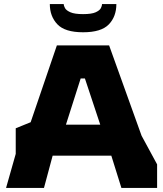

<svg xmlns="http://www.w3.org/2000/svg" viewBox="-20 -932 809 952"><path d="M10 0 58 -169V-296L132 -326L262 -707H521L682 -259L759 -117V0H582L532 -160H241L198 0ZM307 -314H477L401 -543H380ZM392 -772Q302 -772 264.5 -811.5Q227 -851 227 -912H296Q296 -903 302.5 -891.5Q309 -880 329.5 -871Q350 -862 392 -862Q434 -862 454 -871Q474 -880 480 -891.5Q486 -903 486 -912H557Q557 -850 519.5 -811Q482 -772 392 -772Z"/></svg>

Font: Rowdies
Style: Regular
Weight: 400
Designer: Jaikishan Patel
Version: Version 1.000; ttfautohint (v1.8.3)